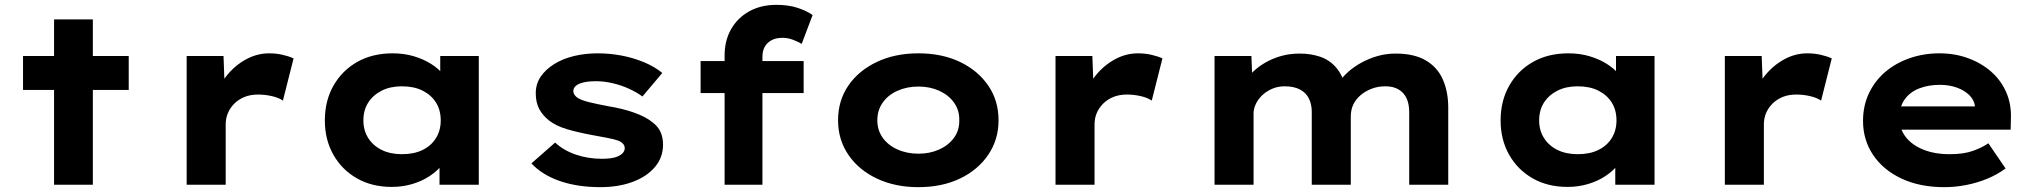

<svg xmlns="http://www.w3.org/2000/svg" viewBox="-20 -762 8405 792"><path d="M203 0V-682H363V0ZM75 -391V-531H511V-391Z M750 0V-531H902L909 -343L868 -357Q882 -409 915.5 -450.5Q949 -492 994.5 -517Q1040 -542 1090 -542Q1119 -542 1145.5 -536Q1172 -530 1191 -521L1147 -347Q1130 -359 1101.5 -365.5Q1073 -372 1045 -372Q1013 -372 988.5 -362Q964 -352 946.5 -334.5Q929 -317 920 -295.5Q911 -274 911 -249V0Z M1596 9Q1514 9 1452 -26.5Q1390 -62 1355 -124Q1320 -186 1320 -265Q1320 -346 1355.5 -408.5Q1391 -471 1453.5 -506.5Q1516 -542 1600 -542Q1647 -542 1687 -530Q1727 -518 1758 -498.5Q1789 -479 1808.5 -455Q1828 -431 1833 -407L1796 -405V-531H1955V0H1793V-139L1827 -132Q1823 -106 1803 -81Q1783 -56 1752 -35.5Q1721 -15 1681 -3Q1641 9 1596 9ZM1638 -126Q1688 -126 1723.5 -143.5Q1759 -161 1778.5 -192.5Q1798 -224 1798 -265Q1798 -308 1778.5 -339Q1759 -370 1723.5 -388Q1688 -406 1638 -406Q1590 -406 1554.5 -388Q1519 -370 1499 -339Q1479 -308 1479 -265Q1479 -224 1499 -192.5Q1519 -161 1554.5 -143.5Q1590 -126 1638 -126Z M2456 10Q2363 10 2290 -15Q2217 -40 2172 -88L2270 -174Q2304 -142 2354.5 -124.5Q2405 -107 2463 -107Q2481 -107 2498 -109Q2515 -111 2528.5 -117Q2542 -123 2549.5 -131.5Q2557 -140 2557 -151Q2557 -171 2530 -182Q2513 -188 2484 -193.5Q2455 -199 2422 -205Q2363 -216 2319 -229Q2275 -242 2246 -264Q2219 -285 2204.5 -312Q2190 -339 2190 -377Q2190 -416 2210.5 -446Q2231 -476 2266.5 -498Q2302 -520 2348 -531Q2394 -542 2446 -542Q2495 -542 2543 -533Q2591 -524 2635 -506Q2679 -488 2712 -461L2630 -364Q2607 -381 2575.5 -395.5Q2544 -410 2508.5 -418.5Q2473 -427 2438 -427Q2419 -427 2403 -425Q2387 -423 2373.5 -418Q2360 -413 2352.5 -405Q2345 -397 2345 -386Q2345 -378 2350 -370.5Q2355 -363 2365 -357Q2380 -348 2410.5 -340.5Q2441 -333 2483 -325Q2550 -314 2597 -297Q2644 -280 2671 -258Q2695 -240 2705 -217Q2715 -194 2715 -165Q2715 -113 2682 -73.5Q2649 -34 2590.5 -12Q2532 10 2456 10Z M2969 0V-533Q2969 -595 2996 -642Q3023 -689 3071 -715.5Q3119 -742 3183 -742Q3233 -742 3270.5 -729.5Q3308 -717 3332 -700L3287 -581Q3272 -590 3251 -598Q3230 -606 3208 -606Q3180 -606 3161.5 -595.5Q3143 -585 3134 -568Q3125 -551 3125 -527V0H3048Q3023 0 3003.5 0Q2984 0 2969 0ZM2870 -378V-510H3295V-378Z M3768 10Q3672 10 3597 -25.5Q3522 -61 3479.5 -123.5Q3437 -186 3437 -266Q3437 -347 3479.5 -409Q3522 -471 3597 -506.5Q3672 -542 3768 -542Q3866 -542 3940 -506.5Q4014 -471 4056.5 -409Q4099 -347 4099 -266Q4099 -186 4056.5 -123.5Q4014 -61 3940 -25.5Q3866 10 3768 10ZM3769 -128Q3816 -128 3854.5 -145.5Q3893 -163 3915.5 -194Q3938 -225 3937 -266Q3938 -307 3915.5 -338.5Q3893 -370 3854.5 -387.5Q3816 -405 3769 -405Q3721 -405 3682 -387.5Q3643 -370 3621 -338.5Q3599 -307 3599 -266Q3599 -225 3621 -194Q3643 -163 3682 -145.5Q3721 -128 3769 -128Z M4334 0V-531H4486L4493 -343L4452 -357Q4466 -409 4499.5 -450.5Q4533 -492 4578.5 -517Q4624 -542 4674 -542Q4703 -542 4729.5 -536Q4756 -530 4775 -521L4731 -347Q4714 -359 4685.5 -365.5Q4657 -372 4629 -372Q4597 -372 4572.5 -362Q4548 -352 4530.5 -334.5Q4513 -317 4504 -295.5Q4495 -274 4495 -249V0Z M4990 0V-531H5142L5147 -413L5115 -423Q5129 -447 5151 -468Q5173 -489 5202.5 -505.5Q5232 -522 5266.5 -531.5Q5301 -541 5342 -541Q5387 -541 5425.5 -528Q5464 -515 5491 -484Q5518 -453 5531 -402L5495 -406L5503 -422Q5519 -446 5543 -467Q5567 -488 5597.5 -504.5Q5628 -521 5663 -531Q5698 -541 5737 -541Q5814 -541 5862 -512.5Q5910 -484 5932 -433.5Q5954 -383 5954 -318V0H5793V-300Q5793 -332 5782.5 -355.5Q5772 -379 5750 -392.5Q5728 -406 5695 -406Q5664 -406 5638 -396Q5612 -386 5592.5 -369.5Q5573 -353 5562.5 -331Q5552 -309 5552 -282V0H5391V-301Q5391 -332 5379 -356Q5367 -380 5342 -393Q5317 -406 5279 -406Q5251 -406 5227 -395.5Q5203 -385 5186 -368.5Q5169 -352 5160 -332.5Q5151 -313 5151 -295V0Z M6446 9Q6364 9 6302 -26.5Q6240 -62 6205 -124Q6170 -186 6170 -265Q6170 -346 6205.5 -408.5Q6241 -471 6303.5 -506.5Q6366 -542 6450 -542Q6497 -542 6537 -530Q6577 -518 6608 -498.5Q6639 -479 6658.5 -455Q6678 -431 6683 -407L6646 -405V-531H6805V0H6643V-139L6677 -132Q6673 -106 6653 -81Q6633 -56 6602 -35.5Q6571 -15 6531 -3Q6491 9 6446 9ZM6488 -126Q6538 -126 6573.5 -143.5Q6609 -161 6628.5 -192.5Q6648 -224 6648 -265Q6648 -308 6628.5 -339Q6609 -370 6573.5 -388Q6538 -406 6488 -406Q6440 -406 6404.5 -388Q6369 -370 6349 -339Q6329 -308 6329 -265Q6329 -224 6349 -192.5Q6369 -161 6404.5 -143.5Q6440 -126 6488 -126Z M7095 0V-531H7247L7254 -343L7213 -357Q7227 -409 7260.5 -450.5Q7294 -492 7339.5 -517Q7385 -542 7435 -542Q7464 -542 7490.5 -536Q7517 -530 7536 -521L7492 -347Q7475 -359 7446.5 -365.5Q7418 -372 7390 -372Q7358 -372 7333.5 -362Q7309 -352 7291.5 -334.5Q7274 -317 7265 -295.5Q7256 -274 7256 -249V0Z M8000 10Q7899 10 7823.5 -25.5Q7748 -61 7706.5 -123Q7665 -185 7665 -263Q7665 -326 7689.5 -377.5Q7714 -429 7757 -465.5Q7800 -502 7857.5 -522Q7915 -542 7980 -542Q8044 -542 8098.5 -522Q8153 -502 8193.5 -466.5Q8234 -431 8255.5 -382Q8277 -333 8275 -274L8274 -227H7773L7750 -323H8144L8127 -302V-322Q8124 -349 8104 -369Q8084 -389 8052.5 -400.5Q8021 -412 7982 -412Q7934 -412 7896 -397Q7858 -382 7836.5 -351.5Q7815 -321 7815 -275Q7815 -232 7840 -198.5Q7865 -165 7912 -145.5Q7959 -126 8022 -126Q8080 -126 8118 -139.5Q8156 -153 8182 -171L8253 -67Q8219 -42 8178 -25Q8137 -8 8091.5 1Q8046 10 8000 10Z"/></svg>

Font: Lexend Giga
Style: Bold
Weight: 700
Version: Version 1.007